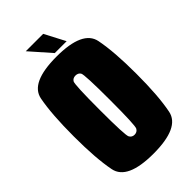

<svg xmlns="http://www.w3.org/2000/svg" viewBox="-248 -883 960 960"><g transform="rotate(-45 232.0 -403.0)"><path d="M231.5 4.5Q416 4.5 434.8 -88.8Q453.5 -182 453.5 -338Q453.5 -495 434.8 -588.5Q416 -682 231.5 -682Q46.5 -682 28.5 -588.8Q10.5 -495.5 10.5 -338Q10.5 -182 29 -88.8Q47.5 4.5 231.5 4.5ZM231.5 -129.5Q213.5 -129.5 204.8 -145Q196 -160.5 196 -338Q196 -520.5 204.8 -534.2Q213.5 -548 231.5 -548Q250 -548 258.8 -534.2Q267.5 -520.5 267.5 -338Q267.5 -160.5 258.8 -145Q250 -129.5 231.5 -129.5ZM238 -700.5H322L265 -809.5H142Z"/></g></svg>

Font: Anybody ExtraCondensed Black
Style: Regular
Weight: 900
Width: 2
Version: Version 1.113;gftools[0.9.25]